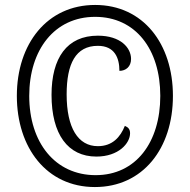

<svg xmlns="http://www.w3.org/2000/svg" viewBox="-20 -745 766 775"><path d="M363 10C557 10 678 -146 678 -358C678 -568 558 -725 364 -725C170 -725 48 -568 48 -358C48 -149 168 10 363 10ZM366 -38C203 -38 98 -169 98 -358C98 -544 200 -677 364 -677C527 -677 627 -546 627 -358C627 -171 529 -38 366 -38ZM369 -113C459 -113 505 -167 505 -207C505 -223 498 -231 484 -237C466 -192 434 -155 375 -155C295 -155 249 -229 249 -364C249 -487 285 -560 375 -560C443 -560 462 -511 462 -459C488 -459 509 -476 509 -507C509 -552 467 -601 375 -601C250 -601 188 -511 188 -362C188 -203 254 -113 369 -113Z"/></svg>

Font: Noto Serif Condensed Medium
Style: Regular
Weight: 500
Width: 3
Designer: Monotype Design Team
Foundry: Monotype Imaging Inc.
Version: Version 2.015